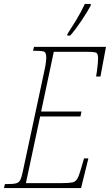

<svg xmlns="http://www.w3.org/2000/svg" viewBox="-42 -951 556 971"><path d="M-22 0 -17 -20H-7Q25 -20 40 -24Q55 -28 62 -44Q69 -60 76 -96L182 -591Q187 -613 189.5 -631Q192 -649 192 -656Q192 -683 183.5 -688.5Q175 -694 137 -694H125L130 -714H494L466 -564H444Q446 -575 448.5 -593Q451 -611 452.5 -628.5Q454 -646 454 -656Q454 -679 445 -684Q436 -689 397 -689H230L166 -387H370L365 -362H161L89 -25H273Q308 -25 324.5 -28.5Q341 -32 350 -49Q359 -66 370 -105L383 -150H405L368 0ZM298 -771 299 -779Q320 -811 344 -850.5Q368 -890 387 -931H417V-923Q399 -890 370 -846.5Q341 -803 313 -771Z"/></svg>

Font: Noto Serif ExtraCondensed Thin
Style: Italic
Weight: 100
Width: 2
Italic angle: -12°
Designer: Monotype Design Team
Foundry: Monotype Imaging Inc.
Version: Version 2.013